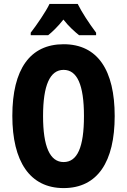

<svg xmlns="http://www.w3.org/2000/svg" viewBox="-20 -951 649 981"><path d="M377 -931H233C216 -894 166 -821 137 -784V-771H226C245 -786 276 -815 304 -851C331 -816 362 -789 384 -771H471V-784C433 -835 399 -887 377 -931ZM566 -358C566 -591 480 -725 305 -725C134 -725 43 -598 43 -359C43 -127 132 10 305 10C479 10 566 -125 566 -358ZM200 -358C200 -515 235 -594 305 -594C374 -594 409 -518 409 -358C409 -198 375 -123 305 -123C235 -123 200 -202 200 -358Z"/></svg>

Font: Noto Sans Kannada ExtraCondensed ExtraBold
Style: Regular
Weight: 800
Width: 2
Designer: Jelle Bosma - Monotype Design Team
Foundry: Monotype Imaging Inc.
Version: Version 2.005